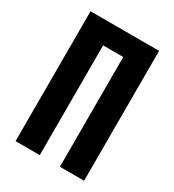

<svg xmlns="http://www.w3.org/2000/svg" viewBox="-178 -838 855 941"><g transform="rotate(30 250.0 -367.5)"><path d="M56 0V-735H444V0H307V-621H193V0Z"/></g></svg>

Font: Iosevka SS04 Heavy
Style: Regular
Weight: 900
Monospace: yes
Designer: Belleve Invis
Foundry: Belleve Invis
Version: Version 19.0.0; ttfautohint (v1.8.4)